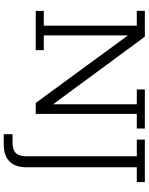

<svg xmlns="http://www.w3.org/2000/svg" viewBox="96 -719 794 1026"><g transform="rotate(90 493.0 -206.0)"><path d="M38 0V-43H117V-540H38V-583H176L537 -93V-540H458V-583H667V-540H589V0H530L169 -493V-43H248V0ZM750 171H697V124H742Q780 124 797.5 106.5Q815 89 815 52V-540H726V-583H953V-540H874V49Q874 109 843 140Q812 171 750 171Z"/></g></svg>

Font: Rokkitt Light
Style: Regular
Weight: 300
Version: Version 3.103